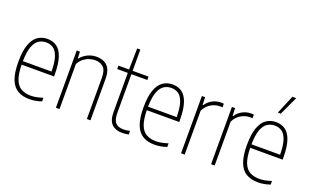

<svg xmlns="http://www.w3.org/2000/svg" viewBox="-88 -1250 2754 1701"><g transform="rotate(20 1289.5 -399.5)"><path d="M248 9Q182 9 136.5 -17.8Q91 -44.5 67.5 -105.5Q44 -166.5 44 -270Q44 -373.5 67 -434.5Q90 -495.5 129.5 -521.8Q169 -548 219 -548Q269.5 -548 307 -522Q344.5 -496 365.2 -435.2Q386 -374.5 386 -270V-255H80Q81.5 -167 101 -116.8Q120.5 -66.5 157.8 -45.2Q195 -24 250 -24Q273.5 -24 300.2 -29Q327 -34 362 -45V-11Q330 0 302.2 4.5Q274.5 9 248 9ZM219 -515Q181 -515 150 -495.5Q119 -476 100.2 -426.5Q81.5 -377 80 -288H350Q349 -377 332 -426.5Q315 -476 285.8 -495.5Q256.5 -515 219 -515Z M496 0V-540H526L529 -478H533Q561 -511 599 -529.5Q637 -548 681 -548Q721 -548 753 -533.5Q785 -519 803.5 -484Q822 -449 822 -388V0H788V-387Q788 -460 758 -487.5Q728 -515 679 -515Q656 -515 628.5 -506.8Q601 -498.5 574.8 -478.8Q548.5 -459 530 -425V0Z M1123 9Q1061 9 1025 -25Q989 -59 989 -139V-508H889V-540H989L993 -740H1023V-540H1173V-508H1023V-145Q1023 -77 1048.5 -50.5Q1074 -24 1125 -24Q1151 -24 1183 -32V2Q1169.5 5 1153.5 7Q1137.5 9 1123 9Z M1428 9Q1362 9 1316.5 -17.8Q1271 -44.5 1247.5 -105.5Q1224 -166.5 1224 -270Q1224 -373.5 1247 -434.5Q1270 -495.5 1309.5 -521.8Q1349 -548 1399 -548Q1449.5 -548 1487 -522Q1524.5 -496 1545.2 -435.2Q1566 -374.5 1566 -270V-255H1260Q1261.5 -167 1281 -116.8Q1300.5 -66.5 1337.8 -45.2Q1375 -24 1430 -24Q1453.5 -24 1480.2 -29Q1507 -34 1542 -45V-11Q1510 0 1482.2 4.5Q1454.5 9 1428 9ZM1399 -515Q1361 -515 1330 -495.5Q1299 -476 1280.2 -426.5Q1261.5 -377 1260 -288H1530Q1529 -377 1512 -426.5Q1495 -476 1465.8 -495.5Q1436.5 -515 1399 -515Z M1676 0V-540H1706L1709 -467H1713Q1739.5 -505.5 1777 -524.8Q1814.5 -544 1855 -544Q1864 -544 1870.8 -543.5Q1877.5 -543 1882 -542V-508Q1874.5 -509 1868.8 -509Q1863 -509 1854 -509Q1813 -509 1772.8 -484.8Q1732.5 -460.5 1710 -414V0Z M1959 0V-540H1989L1992 -467H1996Q2022.5 -505.5 2060 -524.8Q2097.5 -544 2138 -544Q2147 -544 2153.8 -543.5Q2160.5 -543 2165 -542V-508Q2157.5 -509 2151.8 -509Q2146 -509 2137 -509Q2096 -509 2055.8 -484.8Q2015.5 -460.5 1993 -414V0Z M2403 9Q2337 9 2291.5 -17.8Q2246 -44.5 2222.5 -105.5Q2199 -166.5 2199 -270Q2199 -373.5 2222 -434.5Q2245 -495.5 2284.5 -521.8Q2324 -548 2374 -548Q2424.5 -548 2462 -522Q2499.5 -496 2520.2 -435.2Q2541 -374.5 2541 -270V-255H2235Q2236.5 -167 2256 -116.8Q2275.5 -66.5 2312.8 -45.2Q2350 -24 2405 -24Q2428.5 -24 2455.2 -29Q2482 -34 2517 -45V-11Q2485 0 2457.2 4.5Q2429.5 9 2403 9ZM2374 -515Q2336 -515 2305 -495.5Q2274 -476 2255.2 -426.5Q2236.5 -377 2235 -288H2505Q2504 -377 2487 -426.5Q2470 -476 2440.8 -495.5Q2411.5 -515 2374 -515ZM2358 -632 2432 -808H2468L2386 -632Z"/></g></svg>

Font: Encode Sans Cnd Th
Style: Regular
Weight: 100
Width: 3
Designer: Multiple Designers
Foundry: Impallari Type
Version: Version 3.002; ttfautohint (v1.8.3) -l 8 -r 50 -G 200 -x 14 